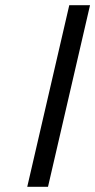

<svg xmlns="http://www.w3.org/2000/svg" viewBox="-20 -720 367 740"><path d="M327 -700H247L85 0H165Z"/></svg>

Font: Pfennig
Style: BoldItalic
Weight: 700
Italic angle: -13°
Version: Version 20100423